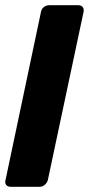

<svg xmlns="http://www.w3.org/2000/svg" viewBox="-29 -591 341 735"><path d="M11 124Q0 124 -5.5 116.5Q-11 109 -8 99L128 -546Q130 -557 139 -564Q148 -571 159 -571H271Q282 -571 287.5 -564Q293 -557 291 -546L154 99Q151 109 142.5 116.5Q134 124 123 124Z"/></svg>

Font: Rubik
Style: Bold Italic
Weight: 700
Italic angle: -12°
Designer: Hubert and Fischer
Foundry: Hubert and Fischer
Version: Version 2.300;gftools[0.9.30]